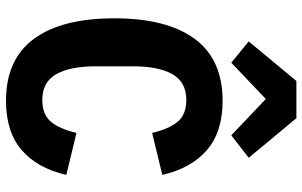

<svg xmlns="http://www.w3.org/2000/svg" viewBox="-204 -792 1008 640"><g transform="rotate(90 300.0 -472.0)"><path d="M41 -349Q41 -524 109.5 -617Q178 -710 316 -710Q420 -710 480.5 -657.5Q541 -605 563 -509L423 -475Q410 -531 386 -560Q362 -589 313 -589Q254 -589 227.5 -543Q201 -497 201 -410V-288Q201 -201 227.5 -155Q254 -109 313 -109Q362 -109 386 -138Q410 -167 423 -223L563 -189Q541 -93 480.5 -40.5Q420 12 316 12Q178 12 109.5 -81Q41 -174 41 -349ZM374 -956 506 -797 431 -739 310 -854 189 -739 118 -797 250 -956Z"/></g></svg>

Font: iA Writer Mono V
Style: Regular
Weight: 400
Designer: Mike Abbink, Paul van der Laan, Pieter van Rosmalen
Foundry: Bold Monday
Version: Version 2.000